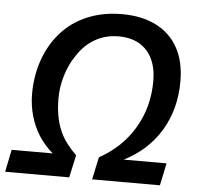

<svg xmlns="http://www.w3.org/2000/svg" viewBox="-64 -779 870 832"><g transform="rotate(5 371.0 -362.5)"><path d="M8.3 -97.2H186.5Q147.9 -131.3 124.8 -168.5Q101.6 -205.6 88.4 -251Q75.2 -297.4 75.2 -347.2Q75.2 -419.4 95.9 -484.1Q116.7 -548.8 155.8 -598.9Q194.8 -648.9 248.5 -679.2Q329.1 -724.6 433.6 -724.6Q520.5 -724.6 582.8 -693.1Q645 -661.6 678 -601.6Q710.9 -541.5 710.9 -456.5Q710.9 -335.4 654.8 -242.2Q598.6 -148.9 495.6 -97.2H682.1L661.6 0H366.7L387.7 -97.7Q486.3 -152.3 540 -243.4Q593.8 -334.5 593.8 -447.3Q593.8 -503.4 574.2 -543.9Q554.7 -584.5 517.3 -606Q480 -627.4 427.7 -627.4Q371.1 -627.4 325 -601.1Q278.8 -574.7 247.1 -524.4Q220.7 -485.8 205.8 -436.5Q190.9 -387.2 190.9 -336.9Q190.9 -287.1 200 -247.3Q209 -207.5 227.5 -174.3Q246.1 -140.1 288.6 -97.7L267.1 0H-11.7Z"/></g></svg>

Font: Viking Open Sans Light
Style: Bold Italic
Weight: 600
Italic angle: -12°
Foundry: Ascender Corporation
Version: Version 2.000